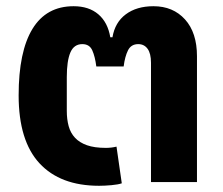

<svg xmlns="http://www.w3.org/2000/svg" viewBox="-20 -586 717 618"><path d="M299 12Q174 12 107 -60.5Q40 -133 40 -279Q40 -420 84.5 -493Q129 -566 217 -566Q266 -566 296.5 -540Q327 -514 335 -466H342Q350 -514 385 -540Q420 -566 474 -566Q537 -566 575.5 -523.5Q614 -481 614 -405V0H466V-384Q466 -414 455 -429Q444 -444 425 -444Q402 -444 392 -424Q382 -404 378 -372H290Q286 -404 277 -424Q268 -444 245 -444Q218 -444 206.5 -417Q195 -390 195 -338V-229Q195 -202 201 -180Q207 -158 221.5 -142.5Q236 -127 260 -118.5Q284 -110 321 -110Q338 -110 355 -114L372 4Q361 8 339 10Q317 12 299 12Z"/></svg>

Font: IBM Plex Sans Thai
Style: Bold
Weight: 700
Designer: Mike Abbink, Paul van der Laan, Pieter van Rosmalen, Ben Mitchell, Mark Frömberg
Foundry: Bold Monday
Version: Version 1.2